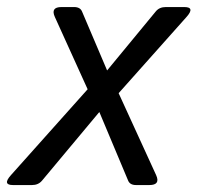

<svg xmlns="http://www.w3.org/2000/svg" viewBox="-59 -533 569 553"><path d="M-21.5 0Q-53.2 0 -27.3 -28.8L193.4 -275.9L99.1 -483.9Q85.9 -512.7 118.2 -512.7H154.3Q171.9 -512.7 177.2 -500L249.5 -330.1L389.6 -500Q399.9 -512.7 418.5 -512.7H471.7Q503.9 -512.7 478 -483.9L282.7 -264.6L390.6 -28.8Q403.8 0 371.1 0H333Q315.4 0 310.1 -12.7L227.1 -210.4L62 -12.7Q51.3 0 33.2 0Z"/></svg>

Font: Istok Web
Style: BoldItalic
Weight: 700
Italic angle: -13°
Designer: Andrey V. Panov
Foundry: Andrey V. Panov
Version: Version 1.0.2g